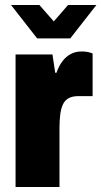

<svg xmlns="http://www.w3.org/2000/svg" viewBox="-20 -745 404 765"><path d="M42 0V-528H189L200 -455H205Q214 -481 228 -500Q242 -519 261.5 -529.5Q281 -540 305 -540Q317 -540 328.5 -538Q340 -536 349 -532V-362H292Q268 -362 253 -353.5Q238 -345 230.5 -328.5Q223 -312 220 -288.5Q217 -265 217 -235V0ZM24 -725H137L216 -635H173L251 -725H364L260 -592H128Z"/></svg>

Font: Archivo Condensed Black
Style: Regular
Weight: 900
Width: 3
Designer: Hector Gatti
Foundry: Omnibus-Type
Version: Version 2.001